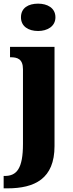

<svg xmlns="http://www.w3.org/2000/svg" viewBox="-43 -793 398 1053"><path d="M166 -623C216 -623 261 -648 261 -698C261 -750 216 -773 166 -773C113 -773 72 -750 72 -698C72 -648 113 -623 166 -623ZM-23 240H-3C148 240 256 187 256 8V-536H12V-479H15C52 -479 83 -470 83 -413V-4C83 131 49 172 -17 172H-23Z"/></svg>

Font: Noto Serif Khmer Condensed Black
Style: Regular
Weight: 900
Width: 3
Designer: Danh Hong and the Monotype Design Team
Foundry: Monotype Imaging Inc.
Version: Version 2.004